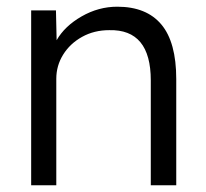

<svg xmlns="http://www.w3.org/2000/svg" viewBox="-20 -553 616 573"><path d="M73 0V-522H147L149 -433Q173 -475 223.5 -504Q274 -533 330 -533Q417 -533 461.5 -480Q506 -427 506 -317V0H430V-313Q430 -466 306 -463Q261 -463 225 -443Q189 -423 168.5 -390Q148 -357 148 -318V0Z"/></svg>

Font: Lexend Deca Light
Style: Regular
Weight: 300
Designer: Bonnie Shaver-Troup, Thomas Jockin
Foundry: Lexend
Version: Version 1.008; ttfautohint (v1.8.4.7-5d5b)